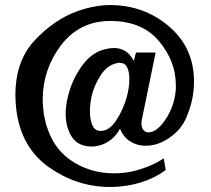

<svg xmlns="http://www.w3.org/2000/svg" viewBox="-20 -581 835 760"><path d="M628 45 636 92Q591 125 538 141Q485 157 430 159Q426 159 422.5 159Q419 159 415 159Q414 159 413 159Q412 159 411 159Q284 158 174.5 81.5Q65 5 45 -143Q43 -158 42 -173Q41 -188 41 -201Q40 -339 117.5 -421.5Q195 -504 287 -537Q321 -549 353.5 -555Q386 -561 415 -561Q550 -561 649 -476.5Q748 -392 748 -258Q748 -227 742 -194.5Q736 -162 722 -127Q705 -80 668 -49Q631 -18 591 -8Q582 -6 573.5 -5Q565 -4 556 -4Q524 -4 496.5 -20.5Q469 -37 455 -72Q441 -45 419 -28Q397 -11 373 -5Q365 -3 358 -2Q351 -1 344 -1Q289 -1 264.5 -39Q240 -77 240 -130Q240 -146 242 -162.5Q244 -179 248 -195Q263 -262 303.5 -319Q344 -376 400 -387Q404 -388 408 -388.5Q412 -389 416 -390Q420 -390 424 -390.5Q428 -391 432 -391Q453 -391 473 -380.5Q493 -370 510 -340L518 -373H596L541 -105Q540 -101 540 -98Q540 -95 540 -92Q540 -75 548 -66Q556 -57 568 -57Q575 -57 583.5 -60Q592 -63 600 -69Q605 -73 610 -77.5Q615 -82 620 -88Q646 -119 660 -155.5Q674 -192 676 -230Q676 -234 676 -237.5Q676 -241 676 -244Q676 -339 609 -418.5Q542 -498 417 -498Q416 -498 414.5 -498Q413 -498 412 -498Q411 -498 409.5 -498Q408 -498 407 -498Q291 -494 220.5 -400.5Q150 -307 149 -188Q149 -173 150.5 -157.5Q152 -142 154 -126Q157 -110 161 -94.5Q165 -79 171 -64Q201 18 272.5 61.5Q344 105 430 105Q447 105 463.5 103.5Q480 102 497 99Q530 92 563.5 79Q597 66 628 46ZM455 -333Q410 -329 381.5 -287.5Q353 -246 342 -197Q339 -182 337.5 -167.5Q336 -153 336 -140Q336 -111 344 -89.5Q352 -68 368 -64Q371 -63 373.5 -63Q376 -63 378 -63Q412 -62 440 -104.5Q468 -147 482 -198Q487 -216 489.5 -234Q492 -252 492 -268Q492 -296 483.5 -314Q475 -332 455 -332Z"/></svg>

Font: CAT Schmalfette Thannhaeuser
Style: Regular
Weight: 700
Designer: Peter Wiegel nach Herbert Thanhaeuser 1939/40
Foundry: CAT-Fonts, Peter Wiegel
Version: Version 1.000